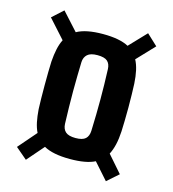

<svg xmlns="http://www.w3.org/2000/svg" viewBox="-110 -853 827 919"><g transform="rotate(15 304.0 -393.0)"><path d="M102.5 -23.5 45.5 -72 123.5 -162Q113 -183 107.2 -210.8Q101.5 -238.5 99 -273Q98 -294 97.5 -325Q97 -356 97 -390.8Q97 -425.5 97.5 -457Q98 -488.5 99 -509.5Q101.5 -544.5 107.5 -572.2Q113.5 -600 124.5 -621.5L42 -713L96 -762L175 -675Q220 -700.5 304.5 -700.5Q387 -700.5 431.5 -676.5L511 -760L565 -709.5L483.5 -623.5Q495 -602 501.2 -573.8Q507.5 -545.5 509.5 -509.5Q510.5 -488.5 511.2 -457Q512 -425.5 512 -391.2Q512 -357 511.2 -325.8Q510.5 -294.5 509.5 -273Q507.5 -236 500.8 -207Q494 -178 482.5 -156L555 -73L499 -23.5L428 -103.5Q385.5 -81.5 304.5 -81.5Q220 -81.5 175 -107ZM304.5 -185.5Q339.5 -185.5 354 -199Q368.5 -212.5 369.5 -238.5Q371 -282.5 371.8 -320.5Q372.5 -358.5 372.5 -394.5Q372.5 -430.5 371.8 -467Q371 -503.5 369.5 -544.5Q368.5 -570 354 -583Q339.5 -596 304.5 -596Q270.5 -596 255 -582Q239.5 -568 238.5 -544Q237.5 -512 236.8 -475.2Q236 -438.5 236 -399Q236 -359.5 236.8 -319.2Q237.5 -279 239 -238.5Q240 -212.5 255.2 -199Q270.5 -185.5 304.5 -185.5Z"/></g></svg>

Font: Big Shoulders Thin ExtraBold
Style: Regular
Weight: 800
Version: Version 2.002